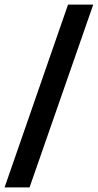

<svg xmlns="http://www.w3.org/2000/svg" viewBox="-66 -763 427 838"><path d="M-46 55 231 -743H341L63 55Z"/></svg>

Font: Saira UltraCondensed ExtraBold
Style: Italic
Weight: 800
Width: 1
Italic angle: -12°
Designer: Hector Gatti with collaboration of the Omnibus-Type team
Foundry: Omnibus-Type
Version: Version 1.101